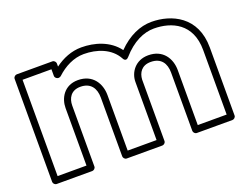

<svg xmlns="http://www.w3.org/2000/svg" viewBox="-125 -1071 1729 1349"><g transform="rotate(-20 739.5 -396.5)"><path d="M855 -460V-25H639V-440C639 -525.9 589.4 -610 479 -610C373.8 -610 331 -525.4 331 -455V-25H115V-745H331V-696C331 -680.9 345.3 -671 356 -671H359C365.5 -671 372.4 -674.3 376.1 -677.7C432.9 -730.8 504.3 -768 580 -768C677.2 -768 778.3 -733.6 826.1 -646C826.1 -646 840.9 -611.8 866.9 -641.6C944.3 -730.5 1028.6 -768 1104 -768C1237.5 -768 1379 -705.5 1379 -508V-25H1163V-436C1163 -522 1113.1 -605 1003 -605C905 -605 855 -528.7 855 -460ZM65 0C65 10.7 74.9 25 90 25H356C366.7 25 381 15.1 381 0V-455C381 -508.6 408.2 -560 479 -560C556.6 -560 589 -508.1 589 -440V0C589 10.7 598.9 25 614 25H880C890.7 25 905 15.1 905 0V-459.3C907.7 -508.4 934.7 -555 1003 -555C1080.9 -555 1113 -504 1113 -436V0C1113 10.7 1122.9 25 1138 25H1404C1414.7 25 1429 15.1 1429 0V-508C1429 -740.5 1252.5 -818 1104 -818C1019.5 -818 931.7 -780.1 851.7 -698.8C786.7 -786.8 677.4 -818 580 -818C505.7 -818 438.1 -789.2 381 -746.9V-770C381 -780.7 371.1 -795 356 -795H90C79.3 -795 65 -785.1 65 -770Z"/></g></svg>

Font: Poland Can Into
Style: BigWritingsOLn
Weight: 700
Foundry: Cannot Into Space Fonts
Version: Version 0.92